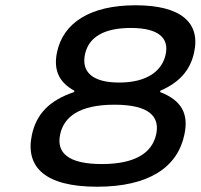

<svg xmlns="http://www.w3.org/2000/svg" viewBox="-20 -699 761 728"><path d="M414 -302C547 -302 587 -256 572 -189C556 -117 489 -77 366 -77C241 -77 193 -118 208 -189C222 -256 281 -302 414 -302ZM101 -188C75 -66 150 9 348 9C545 9 653 -65 679 -188C696 -266 670 -318 587 -350L588 -355C659 -386 701 -431 716 -500C741 -614 665 -679 494 -679C321 -679 219 -612 196 -500C182 -432 205 -386 262 -355L261 -350C166 -318 118 -266 101 -188ZM302 -492C316 -560 377 -593 476 -593C581 -593 622 -555 608 -492C595 -432 540 -386 432 -386C328 -386 289 -428 302 -492Z"/></svg>

Font: LT Wave
Style: Italic
Weight: 400
Designer: Daniel Lyons
Version: Version 2.5 (Glyphs App)